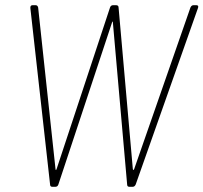

<svg xmlns="http://www.w3.org/2000/svg" viewBox="-20 -720 784 740"><path d="M173 -9 97 -689V-691Q97 -700 106 -700H117Q125 -700 127 -691L194 -68Q194 -65 195.5 -65Q197 -65 198 -68L404 -691Q407 -700 416 -700H427Q437 -700 437 -691L492 -68Q493 -65 494.5 -65Q496 -65 497 -68L714 -691Q718 -700 726 -700H737Q742 -700 743.5 -697Q745 -694 743 -689L503 -9Q499 0 491 0H479Q470 0 470 -9L415 -634Q415 -637 414 -637Q413 -637 412 -634L205 -9Q202 0 193 0H182Q173 0 173 -9Z"/></svg>

Font: Barlow Semi Condensed Thin
Style: Italic
Weight: 250
Width: 4
Italic angle: -7°
Designer: Jeremy Tribby
Foundry: Tribby Type
Version: Version 1.408